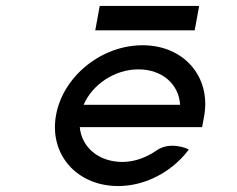

<svg xmlns="http://www.w3.org/2000/svg" viewBox="-20 -614 796 645"><path d="M315 -594 300 -512H634L649 -594ZM659 -187 666 -225C689 -356 598 -462 459 -462C320 -462 191 -357 168 -226C145 -95 238 11 377 11C468 11 555 -36 610 -106C610 -106 614 -111 614 -111C614 -111 610 -114 610 -114C610 -114 551 -141 505 -108C472 -85 432 -70 391 -70C312 -70 254 -119 248 -187ZM261 -262C290 -330 365 -381 445 -381C525 -381 581 -331 585 -262Z"/></svg>

Font: Charger Monospace
Style: Regular
Weight: 400
Designer: Jasper
Foundry: Cannot Into Space Fonts
Version: Version 0.980